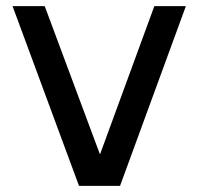

<svg xmlns="http://www.w3.org/2000/svg" viewBox="-20 -607 648 627"><path d="M238 0H372L587 -587H484L307 -104H306L126 -587H21Z"/></svg>

Font: Saira UNSAM Medium SC
Style: Regular
Weight: 500
Designer: Hector Gatti with collaboration of the Omnibus-Type team
Foundry: Omnibus-Type
Version: Version 1.072;PS 001.072;hotconv 1.0.88;makeotf.lib2.5.64775